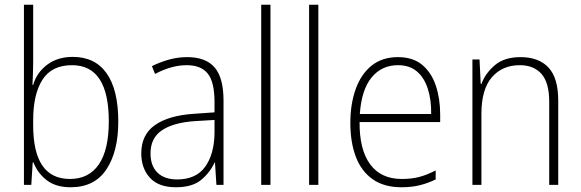

<svg xmlns="http://www.w3.org/2000/svg" viewBox="-20 -780 2453 810"><path d="M120 -520Q120 -497 119 -469.5Q118 -442 117 -422H120Q135 -474 179 -507Q223 -540 287 -540Q381 -540 430 -470.5Q479 -401 479 -267Q479 -141 429 -65.5Q379 10 278 10Q216 10 177.5 -19.5Q139 -49 121 -95H118L112 0H81V-760H120ZM284 -505Q198 -505 159 -443.5Q120 -382 120 -274V-251Q120 -25 275 -25Q355 -25 397 -86.5Q439 -148 439 -268Q439 -505 284 -505Z M770 -539Q848 -539 885.5 -495.5Q923 -452 923 -355V0H893L887 -94H885Q866 -52 828.5 -21Q791 10 722 10Q649 10 612.5 -30Q576 -70 576 -133Q576 -212 634 -252.5Q692 -293 799 -300L885 -306V-349Q885 -434 856.5 -469.5Q828 -505 768 -505Q736 -505 703 -496Q670 -487 634 -468L621 -501Q655 -518 692.5 -528.5Q730 -539 770 -539ZM802 -269Q712 -263 663.5 -230.5Q615 -198 615 -133Q615 -80 644.5 -51.5Q674 -23 727 -23Q807 -23 845.5 -76.5Q884 -130 885 -219V-274Z M1121 0H1082V-760H1121Z M1323 0H1284V-760H1323Z M1659 -539Q1722 -539 1761 -506.5Q1800 -474 1818.5 -419Q1837 -364 1837 -297V-265H1497Q1496 -149 1541.5 -87Q1587 -25 1675 -25Q1715 -25 1747 -33Q1779 -41 1818 -61V-23Q1785 -7 1750.5 1.5Q1716 10 1674 10Q1600 10 1552 -24Q1504 -58 1481 -119Q1458 -180 1458 -262Q1458 -341 1480.5 -404Q1503 -467 1547.5 -503Q1592 -539 1659 -539ZM1659 -505Q1590 -505 1547.5 -453Q1505 -401 1498 -299H1799Q1800 -358 1785 -405Q1770 -452 1739 -478.5Q1708 -505 1659 -505Z M2176 -539Q2253 -539 2294 -495Q2335 -451 2335 -356V0H2297V-351Q2297 -431 2264.5 -468Q2232 -505 2173 -505Q2099 -505 2055 -454Q2011 -403 2011 -300V0H1973V-529H2003L2008 -426H2011Q2027 -470 2067 -504.5Q2107 -539 2176 -539Z"/></svg>

Font: Noto Sans Hebrew SemiCondensed ExtraLight
Style: Regular
Weight: 200
Width: 4
Designer: Monotype Design Team
Foundry: Monotype Imaging Inc.
Version: Version 2.004; ttfautohint (v1.8.4.7-5d5b)